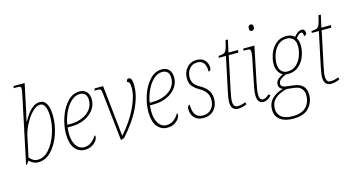

<svg xmlns="http://www.w3.org/2000/svg" viewBox="-99 -1183 3408 1846"><g transform="rotate(-15 1605.0 -260.0)"><path d="M62 -31 39 3H30L168 -650Q178 -694 178 -718Q178 -732 171 -736Q164 -740 137 -740H105L110 -760H220L163 -490L142 -399H146Q186 -471 226 -508.5Q266 -546 313 -546Q357 -546 379.5 -503.5Q402 -461 402 -379Q402 -292 370.5 -201Q339 -110 282 -50Q225 10 153 10Q125 10 101 -2Q77 -14 62 -31ZM374 -379Q374 -449 357 -485Q340 -521 309 -521Q270 -521 228.5 -478Q187 -435 156 -374Q125 -313 115 -266L71 -60Q86 -40 106.5 -27.5Q127 -15 152 -15Q216 -15 266.5 -72.5Q317 -130 345.5 -215.5Q374 -301 374 -379Z M477 -185Q477 -264 505.5 -348.5Q534 -433 586.5 -489.5Q639 -546 706 -546Q752 -546 777.5 -518Q803 -490 803 -440Q803 -385 769.5 -339.5Q736 -294 677.5 -267.5Q619 -241 548 -241H508Q505 -205 505 -185Q505 -106 535.5 -61Q566 -16 615 -16Q655 -16 686.5 -39.5Q718 -63 739 -100Q746 -98 746 -87Q746 -68 730 -45Q714 -22 684.5 -6Q655 10 616 10Q553 10 515 -39.5Q477 -89 477 -185ZM542 -266Q607 -266 660.5 -288Q714 -310 744.5 -350Q775 -390 775 -441Q775 -480 757 -500.5Q739 -521 704 -521Q658 -521 618 -484.5Q578 -448 550.5 -389.5Q523 -331 512 -266Z M922 -460Q919 -489 915 -500Q911 -511 901.5 -513.5Q892 -516 866 -516H851L856 -536H941L973 -239Q977 -210 990 -79L995 -29H998Q1097 -142 1150 -253.5Q1203 -365 1203 -449Q1203 -485 1195.5 -499.5Q1188 -514 1174 -514Q1174 -528 1180 -536.5Q1186 -545 1197 -545Q1232 -545 1232 -464Q1232 -361 1175.5 -243.5Q1119 -126 1006 -1L973 9Z M1297 -185Q1297 -264 1325.5 -348.5Q1354 -433 1406.5 -489.5Q1459 -546 1526 -546Q1572 -546 1597.5 -518Q1623 -490 1623 -440Q1623 -385 1589.5 -339.5Q1556 -294 1497.5 -267.5Q1439 -241 1368 -241H1328Q1325 -205 1325 -185Q1325 -106 1355.5 -61Q1386 -16 1435 -16Q1475 -16 1506.5 -39.5Q1538 -63 1559 -100Q1566 -98 1566 -87Q1566 -68 1550 -45Q1534 -22 1504.5 -6Q1475 10 1436 10Q1373 10 1335 -39.5Q1297 -89 1297 -185ZM1362 -266Q1427 -266 1480.5 -288Q1534 -310 1564.5 -350Q1595 -390 1595 -441Q1595 -480 1577 -500.5Q1559 -521 1524 -521Q1478 -521 1438 -484.5Q1398 -448 1370.5 -389.5Q1343 -331 1332 -266Z M1675 -108Q1675 -148 1700 -148Q1697 -15 1797 -15Q1850 -15 1881.5 -50.5Q1913 -86 1913 -140Q1913 -221 1831 -266Q1783 -293 1760.5 -323Q1738 -353 1738 -399Q1738 -462 1776 -504.5Q1814 -547 1874 -547Q1927 -547 1954.5 -516Q1982 -485 1982 -439Q1982 -425 1975.5 -417Q1969 -409 1957 -409Q1959 -459 1939.5 -490.5Q1920 -522 1872 -522Q1825 -522 1795.5 -487.5Q1766 -453 1766 -399Q1767 -362 1785 -337Q1803 -312 1843 -291Q1891 -264 1916 -228.5Q1941 -193 1941 -143Q1941 -77 1902 -33.5Q1863 10 1796 10Q1739 10 1707 -23Q1675 -56 1675 -108Z M2071 -72Q2071 -92 2075.5 -119Q2080 -146 2088 -185L2157 -511H2086L2089 -529Q2126 -531 2142.5 -538.5Q2159 -546 2169 -571Q2179 -596 2193 -659H2216L2189 -536H2285L2280 -511H2185L2116 -185Q2106 -138 2102.5 -114.5Q2099 -91 2099 -72Q2099 -15 2143 -15Q2178 -15 2221 -33L2227 -11Q2206 -1 2183.5 4.5Q2161 10 2143 10Q2071 10 2071 -72Z M2437 -707Q2437 -723 2444 -732.5Q2451 -742 2463 -742Q2474 -742 2481 -735Q2488 -728 2488 -714Q2488 -697 2480.5 -688Q2473 -679 2462 -679Q2450 -679 2443.5 -686Q2437 -693 2437 -707ZM2332 -73Q2332 -114 2349 -192L2397 -430Q2404 -470 2404 -484Q2404 -505 2395 -510.5Q2386 -516 2353 -516H2333L2337 -536H2447L2376 -192Q2359 -111 2359 -73Q2359 -16 2396 -16Q2423 -16 2458 -49L2472 -32Q2432 10 2393 10Q2364 10 2348 -10.5Q2332 -31 2332 -73Z M2451 103Q2451 37 2494.5 -5Q2538 -47 2603 -63Q2565 -79 2565 -114Q2565 -139 2580.5 -158.5Q2596 -178 2639 -199Q2612 -214 2595.5 -244Q2579 -274 2579 -315Q2579 -366 2599.5 -419.5Q2620 -473 2662 -509.5Q2704 -546 2765 -546Q2790 -546 2811 -538.5Q2832 -531 2846 -516Q2871 -544 2888 -555Q2905 -566 2925 -566Q2940 -566 2949 -556Q2958 -546 2958 -531Q2958 -501 2932 -501Q2932 -524 2927.5 -532Q2923 -540 2913 -540Q2901 -540 2889.5 -531Q2878 -522 2859 -499Q2879 -468 2879 -419Q2879 -370 2859.5 -316.5Q2840 -263 2797 -225.5Q2754 -188 2687 -188Q2677 -188 2665 -190Q2623 -170 2606.5 -153.5Q2590 -137 2590 -115Q2590 -101 2603 -91Q2616 -81 2635 -79L2713 -69Q2834 -55 2834 54Q2834 131 2784.5 185.5Q2735 240 2627 240Q2546 240 2498.5 204.5Q2451 169 2451 103ZM2851 -420Q2851 -471 2827 -496Q2803 -521 2762 -521Q2710 -521 2675 -487.5Q2640 -454 2623.5 -406Q2607 -358 2607 -315Q2607 -265 2630 -239Q2653 -213 2692 -213Q2747 -213 2783 -248.5Q2819 -284 2835 -332Q2851 -380 2851 -420ZM2806 54Q2806 13 2782 -13.5Q2758 -40 2712 -44L2639 -53Q2560 -34 2519.5 4Q2479 42 2479 103Q2479 153 2516 184Q2553 215 2626 215Q2721 215 2763.5 169Q2806 123 2806 54Z M2996 -72Q2996 -92 3000.5 -119Q3005 -146 3013 -185L3082 -511H3011L3014 -529Q3051 -531 3067.5 -538.5Q3084 -546 3094 -571Q3104 -596 3118 -659H3141L3114 -536H3210L3205 -511H3110L3041 -185Q3031 -138 3027.5 -114.5Q3024 -91 3024 -72Q3024 -15 3068 -15Q3103 -15 3146 -33L3152 -11Q3131 -1 3108.5 4.5Q3086 10 3068 10Q2996 10 2996 -72Z"/></g></svg>

Font: Noto Serif NarrowThin
Style: Italic
Weight: 250
Width: 4
Italic angle: -12°
Designer: Monotype Design Team
Foundry: Monotype Imaging Inc.
Version: Version 1.001